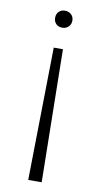

<svg xmlns="http://www.w3.org/2000/svg" viewBox="-84 -570 417 801"><g transform="rotate(10 124.5 -170.0)"><path d="M162 -495Q162 -479 151.5 -469Q141 -459 125 -459Q109 -459 99 -469Q89 -479 89 -495Q89 -511 99 -521Q109 -531 125 -531Q141 -531 151.5 -521Q162 -511 162 -495ZM105 -371H144L153 191H96Z"/></g></svg>

Font: Bellota Light
Style: Regular
Weight: 300
Designer: Kemie Guaida
Foundry: Kemie Guaida
Version: Version 4.001